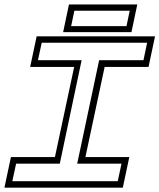

<svg xmlns="http://www.w3.org/2000/svg" viewBox="-30 -868 736 888"><path d="M-9.5 0 20.5 -141.5H224L313 -558.5H109.5L139.5 -700H687L657 -558.5H454L365 -141.5H568L538 0ZM27 -30H514.5L532 -111H327L428.5 -589.5H633.5L650.5 -670.5H163L145.5 -589.5H347.5L246.5 -111H44.5ZM262 -719.5 289 -847.5H605L578 -719.5ZM299 -747H555L570 -818.5H314Z"/></svg>

Font: Tourney Expanded Light
Style: Italic
Weight: 300
Width: 7
Italic angle: -12°
Designer: Tyler Finck
Foundry: Etcetera Type Co
Version: Version 1.010; ttfautohint (v1.8.3)